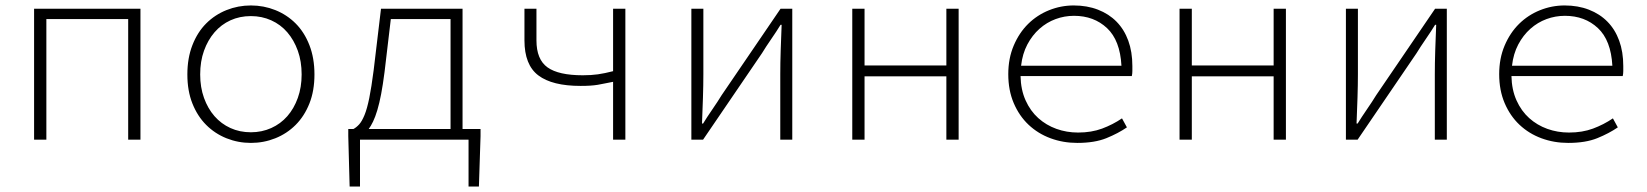

<svg xmlns="http://www.w3.org/2000/svg" viewBox="-20 -512 6040 704"><path d="M105 0V-480H495V0H450V-442H150V0Z M900 12Q853 12 810.5 -5Q768 -22 736 -54Q704 -86 685.5 -132.5Q667 -179 667 -239Q667 -299 685.5 -346.5Q704 -394 736 -426Q768 -458 810.5 -475Q853 -492 900 -492Q947 -492 989.5 -475Q1032 -458 1064 -426Q1096 -394 1114.5 -346.5Q1133 -299 1133 -239Q1133 -179 1114.5 -132.5Q1096 -86 1064 -54Q1032 -22 989.5 -5Q947 12 900 12ZM900 -27Q940 -27 974.5 -42.5Q1009 -58 1033.5 -86Q1058 -114 1072 -153Q1086 -192 1086 -239Q1086 -287 1072 -326Q1058 -365 1033.5 -393.5Q1009 -422 974.5 -437.5Q940 -453 900 -453Q859 -453 825 -437.5Q791 -422 766.5 -393.5Q742 -365 728 -326Q714 -287 714 -239Q714 -192 728 -153Q742 -114 766.5 -86Q791 -58 825 -42.5Q859 -27 900 -27Z M1390 -248Q1384 -201 1377.5 -167Q1371 -133 1363.5 -108Q1356 -83 1348 -66.5Q1340 -50 1332 -39H1632V-442H1413ZM1262 172 1257 -13V-39H1276Q1287 -45 1297 -56Q1307 -67 1316.5 -90Q1326 -113 1334 -152.5Q1342 -192 1350 -254L1377 -480H1676V-39H1742V-13L1736 172H1698V0H1300V172Z M2228 0V-212Q2211 -209 2197.5 -206Q2184 -203 2171.5 -201Q2159 -199 2144 -198Q2129 -197 2109 -197Q2005 -197 1954 -235.5Q1903 -274 1903 -364V-480H1947V-364Q1947 -294 1987.5 -265Q2028 -236 2117 -236Q2148 -236 2172.5 -239.5Q2197 -243 2228 -251V-480H2273V0Z M2515 0V-480H2559V-240Q2559 -201 2557.5 -154Q2556 -107 2554 -59H2558Q2572 -82 2592 -111Q2612 -140 2626 -163L2842 -480H2885V0H2841V-240Q2841 -280 2842.5 -326.5Q2844 -373 2846 -421H2842Q2828 -398 2808 -369Q2788 -340 2774 -317L2558 0Z M3105 0V-480H3150V-272H3450V-480H3495V0H3450V-232H3150V0Z M3930 12Q3878 12 3832 -5Q3786 -22 3751.5 -54.5Q3717 -87 3697 -134Q3677 -181 3677 -240Q3677 -298 3697 -345Q3717 -392 3750 -424.5Q3783 -457 3826.5 -474.5Q3870 -492 3917 -492Q3966 -492 4006 -476.5Q4046 -461 4074 -432.5Q4102 -404 4117 -363Q4132 -322 4132 -270Q4132 -261 4132 -251.5Q4132 -242 4130 -233H3722Q3723 -183 3740.5 -144Q3758 -105 3787 -79Q3816 -53 3853.5 -39.5Q3891 -26 3933 -26Q3982 -26 4021 -40.5Q4060 -55 4094 -78L4112 -45Q4080 -23 4037 -5.5Q3994 12 3930 12ZM3918 -454Q3883 -454 3850.5 -442Q3818 -430 3791.5 -406.5Q3765 -383 3747 -349Q3729 -315 3724 -271H4092Q4087 -364 4039 -409Q3991 -454 3918 -454Z M4305 0V-480H4350V-272H4650V-480H4695V0H4650V-232H4350V0Z M4915 0V-480H4959V-240Q4959 -201 4957.5 -154Q4956 -107 4954 -59H4958Q4972 -82 4992 -111Q5012 -140 5026 -163L5242 -480H5285V0H5241V-240Q5241 -280 5242.5 -326.5Q5244 -373 5246 -421H5242Q5228 -398 5208 -369Q5188 -340 5174 -317L4958 0Z M5730 12Q5678 12 5632 -5Q5586 -22 5551.5 -54.5Q5517 -87 5497 -134Q5477 -181 5477 -240Q5477 -298 5497 -345Q5517 -392 5550 -424.5Q5583 -457 5626.5 -474.5Q5670 -492 5717 -492Q5766 -492 5806 -476.5Q5846 -461 5874 -432.5Q5902 -404 5917 -363Q5932 -322 5932 -270Q5932 -261 5932 -251.5Q5932 -242 5930 -233H5522Q5523 -183 5540.5 -144Q5558 -105 5587 -79Q5616 -53 5653.5 -39.5Q5691 -26 5733 -26Q5782 -26 5821 -40.5Q5860 -55 5894 -78L5912 -45Q5880 -23 5837 -5.5Q5794 12 5730 12ZM5718 -454Q5683 -454 5650.5 -442Q5618 -430 5591.5 -406.5Q5565 -383 5547 -349Q5529 -315 5524 -271H5892Q5887 -364 5839 -409Q5791 -454 5718 -454Z"/></svg>

Font: Source Code Pro Light
Style: Regular
Weight: 300
Monospace: yes
Designer: Paul D. Hunt, Teo Tuominen
Foundry: Adobe Systems Incorporated
Version: Version 2.030;PS 1.000;hotconv 16.6.51;makeotf.lib2.5.65220